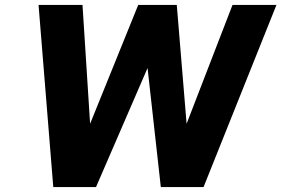

<svg xmlns="http://www.w3.org/2000/svg" viewBox="-20 -762 1146 782"><path d="M137 -742H316L347 -258L543 -742H700L740 -258L927 -742H1106L809 0H635L581 -485L371 0H197Z"/></svg>

Font: Exo ExtraBold
Style: Italic
Weight: 800
Italic angle: -9°
Designer: Natanael Gama
Foundry: Natanael Gama
Version: Version 1.500; ttfautohint (v1.6)